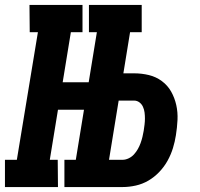

<svg xmlns="http://www.w3.org/2000/svg" viewBox="-36 -755 806 775"><path d="M-16 0V-110H32L117 -625H84L83 -735H297V-625H250L217 -423H322L355 -625H323V-735H536V-625H489L462 -459H506Q536 -459 565 -452Q594 -445 617.5 -427.5Q641 -410 655 -385Q669 -360 675.5 -331Q682 -302 680.5 -271Q679 -240 674 -209Q670 -183 662 -157Q654 -131 640.5 -106.5Q627 -82 607 -61Q587 -40 563 -26Q539 -12 512 -6Q485 0 459 0H224V-110H270L303 -312H198L165 -110H197L198 0ZM459 -110Q471 -110 483.5 -116Q496 -122 505 -132Q514 -142 520.5 -153.5Q527 -165 531.5 -177.5Q536 -190 539 -202.5Q542 -215 544 -227Q546 -240 547.5 -252.5Q549 -265 549 -277Q549 -289 547.5 -301Q546 -313 541 -324Q536 -335 526.5 -342Q517 -349 505 -349H443L404 -110Z"/></svg>

Font: Iosevka Etoile Extrabold
Style: Italic
Weight: 800
Italic angle: -9°
Designer: Belleve Invis
Foundry: Belleve Invis
Version: Version 22.1.2; ttfautohint (v1.8.4)